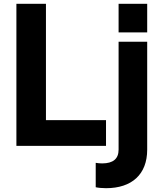

<svg xmlns="http://www.w3.org/2000/svg" viewBox="-20 -765 847 1007"><path d="M536 0V-135H221V-745H66V0ZM752 -595V-745H602V-595ZM536 222C672 222 752 149 752 20V-546H602V20C602 68 573 92 516 92C505 92 493 91 482 89V217C495 220 516 222 536 222Z"/></svg>

Font: Plus Jakarta Sans ExtraBold
Style: Regular
Weight: 800
Designer: Gumpita Rahayu
Foundry: Tokotype
Version: Version 2.071;gftools[0.9.30]